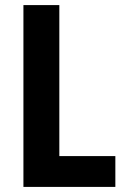

<svg xmlns="http://www.w3.org/2000/svg" viewBox="-20 -734 494 754"><path d="M72 0V-714H213V-121H433V0Z"/></svg>

Font: Noto Sans Condensed
Style: Bold
Weight: 700
Width: 3
Designer: Monotype Design Team
Foundry: Monotype Imaging Inc.
Version: Version 2.013; ttfautohint (v1.8.4.7-5d5b)